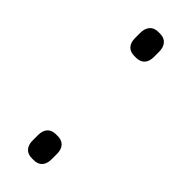

<svg xmlns="http://www.w3.org/2000/svg" viewBox="-183 -534 553 553"><g transform="rotate(45 93.5 -257.5)"><path d="M55 -455V-476Q55 -494 64 -504.5Q73 -515 90 -515H97Q114 -515 123 -504.5Q132 -494 132 -476V-455Q132 -437 123 -427Q114 -417 97 -417H90Q73 -417 64 -427Q55 -437 55 -455ZM55 -38V-60Q55 -78 64 -88Q73 -98 90 -98H97Q114 -98 123 -88Q132 -78 132 -60V-38Q132 -20 123 -10Q114 0 97 0H90Q73 0 64 -10Q55 -20 55 -38Z"/></g></svg>

Font: Quicksand
Style: Regular
Weight: 400
Designer: Andrew Paglinawan
Foundry: Andrew Paglinawan
Version: Version 3.000